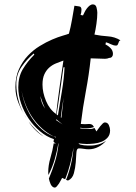

<svg xmlns="http://www.w3.org/2000/svg" viewBox="-20 -766 617 872"><path d="M225 -134Q191 -145 161.5 -170Q132 -195 110 -227.5Q88 -260 75.5 -297Q63 -334 63 -369Q63 -417 83.5 -451.5Q104 -486 136 -518L133 -523Q102 -497 78 -462.5Q54 -428 54 -385Q54 -343 66 -303Q74 -274 89 -247Q75 -270 65 -296Q50 -332 50 -370Q50 -417 66 -452Q82 -487 106.5 -513Q131 -539 160.5 -557Q190 -575 217 -586.5Q244 -598 265 -604Q286 -610 293 -613Q301 -642 307 -676.5Q313 -711 318 -740Q328 -738 339 -737Q350 -736 350 -722Q350 -716 349 -710Q348 -704 346 -698L357 -696Q360 -702 364 -710.5Q368 -719 374 -727Q380 -735 387 -740.5Q394 -746 402 -746Q415 -746 418.5 -731.5Q422 -717 422 -708Q422 -686 418 -658Q414 -630 409 -609Q439 -603 470 -601Q501 -599 527 -583Q522 -581 520.5 -577.5Q519 -574 517.5 -569.5Q516 -565 514 -562Q512 -559 507 -559Q496 -559 484 -565Q472 -571 461 -574L459 -564Q472 -558 482.5 -547Q493 -536 493 -521Q493 -513 488.5 -508Q484 -503 476 -503Q467 -499 457 -499Q440 -499 424.5 -500Q409 -501 392 -501Q384 -426 370 -352Q356 -278 347 -203L366 -202Q371 -202 375.5 -202.5Q380 -203 385 -203Q391 -203 396.5 -200.5Q402 -198 407 -189Q390 -183 372 -183Q358 -183 345 -186L344 -183Q362 -180 380 -180Q388 -180 395 -180.5Q402 -181 409 -185L418 -169Q420 -172 425 -179Q430 -186 435.5 -193Q441 -200 446.5 -205Q452 -210 456 -210Q469 -210 474.5 -197.5Q480 -185 480 -174Q480 -154 469 -141.5Q458 -129 442 -122.5Q426 -116 407.5 -114Q389 -112 374 -112Q365 -112 355.5 -113Q346 -114 337 -115Q338 -111 345.5 -109Q353 -107 362 -106Q371 -105 379 -105H391Q410 -105 428.5 -110.5Q447 -116 462 -127Q448 -110 427 -99Q406 -88 383 -88Q372 -88 360.5 -90Q349 -92 338 -92Q328 -92 327 -72.5Q326 -53 324 -28Q322 -3 315.5 21Q309 45 289 54L280 51Q294 16 302.5 -21Q311 -58 314 -96Q308 -59 299 -23Q290 13 276 48L262 42Q260 45 256.5 52.5Q253 60 248 67.5Q243 75 238 80.5Q233 86 229 86Q223 86 218 81.5Q213 77 210 70.5Q207 64 205 57Q203 50 202 45Q218 7 230 -32.5Q242 -72 246 -114L245 -115Q238 -75 228 -41Q218 -7 200 29L199 17Q199 -15 209 -49Q219 -83 224 -115L234 -114L228 -118Q225 -120 223 -123ZM173 -382Q173 -346 189 -307.5Q205 -269 235 -248Q238 -275 242 -306.5Q246 -338 250.5 -370Q255 -402 259.5 -433Q264 -464 268 -491Q251 -485 234 -478Q217 -471 203.5 -459Q190 -447 181.5 -428.5Q173 -410 173 -382ZM268 -460Q261 -411 253 -352.5Q245 -294 237 -246L243 -242Q251 -292 261 -351Q271 -410 273 -461ZM226 -145Q196 -160 171.5 -182Q147 -204 128 -231.5Q109 -259 96.5 -290.5Q84 -322 78 -354Q83 -322 95 -290Q107 -258 125.5 -230Q144 -202 169 -179.5Q194 -157 226 -145ZM269 -323Q265 -300 262 -278Q259 -256 256 -233L259 -231ZM141 -178Q158 -161 178 -146Q158 -158 140 -176Q122 -194 110 -214Q124 -195 141 -178ZM163 -330Q165 -315 170 -300.5Q175 -286 185 -273Q178 -287 173 -301Q168 -315 163 -330ZM264 -201 236 -224 234 -221ZM234 -141Q234 -146 227 -146V-145ZM101 -228Q95 -237 90 -245Q95 -236 101 -228Z"/></svg>

Font: Finger Paint
Style: Regular
Weight: 400
Designer: Ralph du Carrois
Foundry: Ralph du Carrois
Version: Version 1.002